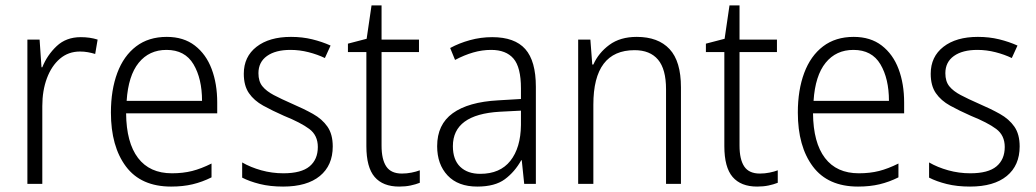

<svg xmlns="http://www.w3.org/2000/svg" viewBox="-20 -678 3821 708"><path d="M278 -541Q312 -541 340 -532L331 -479Q318 -483 304 -485.5Q290 -488 275 -488Q232 -488 201 -461.5Q170 -435 153 -389.5Q136 -344 136 -287V0H81V-532H126L133 -430H136Q154 -475 189 -508Q224 -541 278 -541Z M595 -542Q657 -542 698.5 -510Q740 -478 760.5 -423.5Q781 -369 781 -300V-260H445Q446 -152 489 -95.5Q532 -39 614 -39Q655 -39 688.5 -47.5Q722 -56 760 -75V-24Q726 -7 690.5 1.5Q655 10 611 10Q500 10 444.5 -64Q389 -138 389 -263Q389 -346 412.5 -409Q436 -472 482 -507Q528 -542 595 -542ZM594 -494Q530 -494 491.5 -446.5Q453 -399 447 -306H725Q725 -388 693.5 -441Q662 -494 594 -494Z M1207 -138Q1207 -68 1159.5 -29Q1112 10 1024 10Q976 10 938 0.5Q900 -9 873 -23V-79Q904 -61 943.5 -50Q983 -39 1025 -39Q1091 -39 1121.5 -64.5Q1152 -90 1152 -136Q1152 -179 1120.5 -202.5Q1089 -226 1027 -251Q984 -270 950.5 -288.5Q917 -307 898 -334.5Q879 -362 879 -406Q879 -469 926 -505.5Q973 -542 1053 -542Q1095 -542 1131.5 -533Q1168 -524 1199 -510L1178 -464Q1151 -477 1118 -485.5Q1085 -494 1051 -494Q996 -494 964.5 -471.5Q933 -449 933 -408Q933 -378 947.5 -360Q962 -342 989.5 -327.5Q1017 -313 1058 -295Q1100 -277 1134 -258Q1168 -239 1187.5 -211Q1207 -183 1207 -138Z M1462 -38Q1480 -38 1497.5 -41.5Q1515 -45 1528 -50V-4Q1513 2 1494 6Q1475 10 1452 10Q1392 10 1361.5 -25.5Q1331 -61 1331 -139V-486H1263V-517L1332 -535L1350 -658H1387V-532H1525V-486H1387V-141Q1387 -90 1404.5 -64Q1422 -38 1462 -38Z M1795 -541Q1878 -541 1917 -497Q1956 -453 1956 -358V0H1913L1904 -87H1902Q1878 -44 1841.5 -17Q1805 10 1740 10Q1669 10 1630.5 -31Q1592 -72 1592 -139Q1592 -219 1649.5 -260.5Q1707 -302 1817 -308L1901 -313V-352Q1901 -430 1873.5 -462Q1846 -494 1791 -494Q1758 -494 1725 -484.5Q1692 -475 1658 -457L1640 -501Q1673 -519 1713 -530Q1753 -541 1795 -541ZM1823 -266Q1650 -256 1650 -139Q1650 -89 1677 -63Q1704 -37 1751 -37Q1824 -37 1862 -85Q1900 -133 1901 -217V-270Z M2328 -542Q2407 -542 2449 -497Q2491 -452 2491 -356V0H2436V-349Q2436 -423 2406.5 -458Q2377 -493 2320 -493Q2168 -493 2168 -292V0H2112V-532H2157L2164 -440H2168Q2187 -483 2227 -512.5Q2267 -542 2328 -542Z M2782 -38Q2800 -38 2817.5 -41.5Q2835 -45 2848 -50V-4Q2833 2 2814 6Q2795 10 2772 10Q2712 10 2681.5 -25.5Q2651 -61 2651 -139V-486H2583V-517L2652 -535L2670 -658H2707V-532H2845V-486H2707V-141Q2707 -90 2724.5 -64Q2742 -38 2782 -38Z M3128 -542Q3190 -542 3231.5 -510Q3273 -478 3293.5 -423.5Q3314 -369 3314 -300V-260H2978Q2979 -152 3022 -95.5Q3065 -39 3147 -39Q3188 -39 3221.5 -47.5Q3255 -56 3293 -75V-24Q3259 -7 3223.5 1.5Q3188 10 3144 10Q3033 10 2977.5 -64Q2922 -138 2922 -263Q2922 -346 2945.5 -409Q2969 -472 3015 -507Q3061 -542 3128 -542ZM3127 -494Q3063 -494 3024.5 -446.5Q2986 -399 2980 -306H3258Q3258 -388 3226.5 -441Q3195 -494 3127 -494Z M3740 -138Q3740 -68 3692.5 -29Q3645 10 3557 10Q3509 10 3471 0.5Q3433 -9 3406 -23V-79Q3437 -61 3476.5 -50Q3516 -39 3558 -39Q3624 -39 3654.5 -64.5Q3685 -90 3685 -136Q3685 -179 3653.5 -202.5Q3622 -226 3560 -251Q3517 -270 3483.5 -288.5Q3450 -307 3431 -334.5Q3412 -362 3412 -406Q3412 -469 3459 -505.5Q3506 -542 3586 -542Q3628 -542 3664.5 -533Q3701 -524 3732 -510L3711 -464Q3684 -477 3651 -485.5Q3618 -494 3584 -494Q3529 -494 3497.5 -471.5Q3466 -449 3466 -408Q3466 -378 3480.5 -360Q3495 -342 3522.5 -327.5Q3550 -313 3591 -295Q3633 -277 3667 -258Q3701 -239 3720.5 -211Q3740 -183 3740 -138Z"/></svg>

Font: Noto Sans Lao UI SemCond Light
Style: Regular
Weight: 300
Width: 4
Designer: Monotype Design Team
Foundry: Monotype Imaging Inc.
Version: Version 2.000; ttfautohint (v1.8.4.7-5d5b)